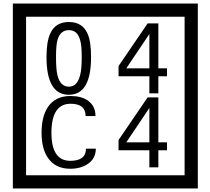

<svg xmlns="http://www.w3.org/2000/svg" viewBox="-20 -980 1195 1090"><path d="M1103 90H53V-960H1103ZM1028 15V-885H128V15ZM497 -656Q497 -442 371 -442Q244 -442 244 -656Q244 -744 265 -789Q294 -855 371 -855Q448 -855 477 -789Q497 -745 497 -656ZM444 -656Q444 -723 435 -752Q420 -809 371 -809Q322 -809 306 -752Q298 -723 298 -656Q298 -587 306 -553Q322 -488 371 -488Q419 -488 435 -554Q444 -587 444 -656ZM928 -547H879V-450H828V-547H653V-605L818 -847H879V-592H928ZM828 -592V-787L697 -592ZM524 -136Q524 -80 478 -49Q438 -22 379 -22Q294 -22 252 -84Q216 -136 216 -226Q216 -317 251 -371Q293 -435 380 -435Q442 -435 479 -409Q522 -379 522 -321H466Q466 -391 381 -391Q272 -391 272 -226Q272 -67 379 -67Q468 -67 468 -136ZM928 -127H879V-30H828V-127H653V-185L818 -427H879V-172H928ZM828 -172V-367L697 -172Z"/></svg>

Font: Unicode BMP Fallback SIL
Style: Regular
Weight: 400
Foundry: NRSI, SIL International
Version: Version 5.1 Based on Unicode 5.1